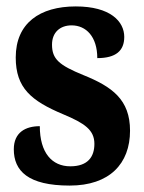

<svg xmlns="http://www.w3.org/2000/svg" viewBox="-20 -568 448 598"><path d="M197 10C321 10 385 -58 385 -161C385 -258 329 -298 240 -334C164 -365 142 -384 142 -429C142 -467 167 -489 203 -489C248 -489 283 -454 283 -387C341 -387 367 -410 367 -453C367 -501 324 -548 216 -548C104 -548 29 -496 29 -389C29 -294 77 -254 177 -212C244 -184 274 -163 274 -120C274 -80 254 -50 199 -50C142 -50 104 -92 104 -175C60 -175 23 -156 23 -103C23 -36 67 10 197 10Z"/></svg>

Font: Noto Serif Thai ExtraCondensed ExtraBold
Style: Regular
Weight: 800
Width: 2
Designer: Monotype Design Team
Foundry: Monotype Imaging Inc.
Version: Version 2.002